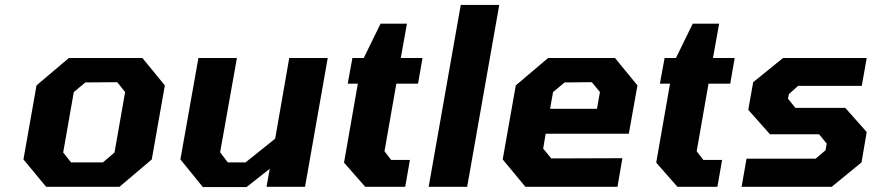

<svg xmlns="http://www.w3.org/2000/svg" viewBox="-20 -757 3536 778"><path d="M167 0 75 -111 128 -411 259 -522H557L648 -411L595 -111L464 0ZM268 -99H397L444 -139L487 -384L455 -424L326 -423L279 -384L236 -139Z M802 1 711 -111 784 -522H940L872 -140L903 -99H975L1095 -195L1152 -522H1308L1216 0H1060L1073 -73L979 1Z M1460 0 1374 -98 1430 -418H1389L1408 -522H1454L1522 -661H1629L1604 -522H1692L1674 -418H1586L1538 -144L1565 -109H1641L1622 0Z M1717 0 1847 -737H2003L1873 0Z M2109 0 2017 -111 2070 -411 2201 -522H2472L2563 -411L2528 -215H2191L2181 -155L2214 -115L2502 -116L2482 0ZM2209 -316H2399L2411 -384L2378 -424L2268 -423L2221 -384Z M2725 0 2639 -98 2695 -418H2654L2673 -522H2719L2787 -661H2894L2869 -522H2957L2939 -418H2851L2803 -144L2830 -109H2906L2887 0Z M2985 0 3005 -114H3285L3325 -148L3330 -175L3299 -213H3100L3012 -312L3032 -424L3153 -522H3492L3472 -409H3214L3177 -376L3173 -357L3203 -320H3405L3492 -222L3471 -99L3350 0Z"/></svg>

Font: Tomorrow SemiBold
Style: Italic
Weight: 600
Italic angle: -10°
Designer: Tony de Marco, Monica Rizzolli
Foundry: Just in Type
Version: Version 2.002